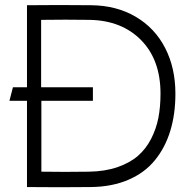

<svg xmlns="http://www.w3.org/2000/svg" viewBox="-20 -755 780 775"><path d="M147 -62Q242.7 -60.5 338.9 -62Q403.8 -63 454.1 -80.3Q504.4 -97.7 536.9 -126Q569.3 -154.3 590.1 -194.8Q610.8 -235.4 619.4 -279.8Q627.9 -324.2 627.9 -377Q627.9 -513.2 549.8 -592.8Q471.7 -672.4 341.8 -674.8Q244.1 -676.3 146 -674.8V-402.8H355V-348.1H147ZM18.1 -348.1 32.2 -402.8H88.9V-733.9Q217.8 -735.4 348.1 -733.9Q450.2 -732.9 527.6 -687.5Q605 -642.1 646.5 -561.5Q688 -481 688 -377Q688 -293.9 667.2 -226.3Q646.5 -158.7 605.2 -108.2Q564 -57.6 498.3 -29.3Q432.6 -1 347.2 0Q217.3 1.5 88.9 0V-348.1Z"/></svg>

Font: Kreadon Light
Style: Regular
Weight: 300
Designer: kohakuno
Foundry: StudioGnu
Version: Version 1.000;Glyphs 3.1.2 (3151)